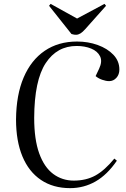

<svg xmlns="http://www.w3.org/2000/svg" viewBox="-20 -960 654 994"><path d="M493 -604Q511 -642 498 -668.5Q485 -695 452 -708.5Q419 -722 377 -722Q275 -722 216.5 -633Q158 -544 157 -350Q157 -238 183 -166Q209 -94 255.5 -59.5Q302 -25 362 -25Q426 -25 474 -51.5Q522 -78 572 -139L585 -128Q535 -55 474.5 -20.5Q414 14 343 14Q255 14 192 -28.5Q129 -71 96 -150.5Q63 -230 63 -341Q64 -469 102.5 -559Q141 -649 211.5 -697Q282 -745 379 -745Q436 -745 486 -727Q536 -709 567 -676.5Q598 -644 598 -600Q598 -574 582.5 -557Q567 -540 545 -540Q529 -540 509 -547Q489 -554 475 -566ZM234 -930 242 -940 379 -864 521 -940 529 -930 422 -810Q408 -794 396.5 -787Q385 -780 374 -780Q365 -780 360 -781.5Q355 -783 350 -784Z"/></svg>

Font: Literata 72pt
Style: Italic
Weight: 400
Italic angle: -2°
Designer: Latin by Veronika Burian and Jose Scaglione. Greek by Irene Vlachou. Cyrillic by Vera Evstafieva
Foundry: TypeTogether
Version: Version 3.002